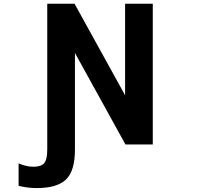

<svg xmlns="http://www.w3.org/2000/svg" viewBox="-20 -752 1040 1002"><path d="M632.8 -732.4H777.3V2H634.8L371.1 -475.6V28.3Q371.1 140.6 324.2 185.1Q277.3 229.5 171.9 229.5Q124 229.5 77.1 217.8V100.6Q117.2 118.2 154.3 118.2Q194.3 118.2 210.4 99.6Q226.6 81.1 226.6 28.3V-732.4H369.1L632.8 -254.9Z"/></svg>

Font: Gen Shin Gothic Monospace Bold
Style: Bold
Weight: 700
Designer: [Source Han Sans]
Ryoko NISHIZUKA  (kana & ideographs); Paul D. Hunt (Latin, Greek & Cyrillic); Wenlong ZHANG  (bopomofo
Version: Version 1.002.20150607